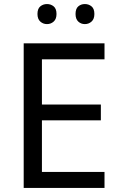

<svg xmlns="http://www.w3.org/2000/svg" viewBox="-20 -928 596 948"><path d="M496 0H97V-714H496V-635H187V-412H478V-334H187V-79H496ZM165 -859Q165 -885 179 -896.5Q193 -908 212 -908Q231 -908 245 -896.5Q259 -885 259 -859Q259 -834 245 -821.5Q231 -809 212 -809Q193 -809 179 -821.5Q165 -834 165 -859ZM353 -859Q353 -885 366.5 -896.5Q380 -908 399 -908Q418 -908 432 -896.5Q446 -885 446 -859Q446 -834 432 -821.5Q418 -809 399 -809Q380 -809 366.5 -821.5Q353 -834 353 -859Z"/></svg>

Font: Noto Sans Old Sogdian
Style: Regular
Weight: 400
Designer: Monotype Design Team
Foundry: Monotype Imaging Inc.
Version: Version 2.002; ttfautohint (v1.8.4.7-5d5b)